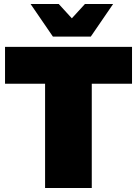

<svg xmlns="http://www.w3.org/2000/svg" viewBox="-20 -934 681 954"><path d="M431 -752 542 -914H402L337 -843L272 -914H132L243 -752ZM5 -701V-518H204V0H436V-518H636V-701Z"/></svg>

Font: Montserrat arm Black
Style: Regular
Weight: 900
Designer: Julieta Ulanovsky
Foundry: Julieta Ulanovsky
Version: Version 6.000;PS 006.000;hotconv 1.0.88;makeotf.lib2.5.64775